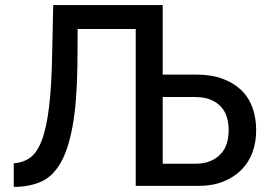

<svg xmlns="http://www.w3.org/2000/svg" viewBox="-20 -730 1059 754"><path d="M34 -89Q71 -91 98.5 -111Q126 -131 144.5 -180Q163 -229 173 -313Q183 -397 185 -526L189 -710H619V-437H753Q810 -437 853.5 -421Q897 -405 927 -376.5Q957 -348 971.5 -307.5Q986 -267 986 -219Q986 -172 971.5 -132Q957 -92 928 -63Q899 -34 857 -17Q815 0 760 0H513V-616H285L284 -474Q282 -325 264.5 -231.5Q247 -138 215.5 -86Q184 -34 138 -15Q92 4 34 4ZM619 -87H746Q781 -87 806 -97.5Q831 -108 847.5 -126Q864 -144 871 -168Q878 -192 878 -219Q878 -244 871.5 -267.5Q865 -291 849.5 -309Q834 -327 808.5 -338Q783 -349 745 -349H619Z"/></svg>

Font: Rising Sun Medium
Style: Regular
Weight: 500
Designer: Matt McInerney, Pablo Impallari, Rodrigo Fuenzalida (Raleway font), Stephen Hutchings (Greek), Cristiano Sobral (main ch
Foundry: The Rising Sun Project Authors
Version: Version 4.327; ttfautohint (v1.8.4.7-5d5b-dirty)